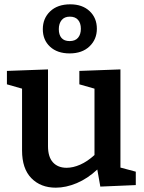

<svg xmlns="http://www.w3.org/2000/svg" viewBox="-20 -857 667 888"><path d="M537 -82 608 -63V-1L444 6L430 -73Q385 -31 335 -10Q285 11 238 11Q168 11 125 -33Q82 -77 82 -161V-447L12 -467V-529L202 -536V-181Q202 -131 225 -106Q248 -81 288 -81Q318 -81 351 -95.5Q384 -110 417 -140V-447L347 -467V-529L537 -536ZM178 -722Q178 -772 212 -804.5Q246 -837 305 -837Q361 -837 394.5 -805.5Q428 -774 428 -724Q428 -675 394 -642.5Q360 -610 302 -610Q245 -610 211.5 -641Q178 -672 178 -722ZM354 -724Q354 -750 341 -765Q328 -780 303 -780Q278 -780 265 -764Q252 -748 252 -722Q252 -696 264.5 -681.5Q277 -667 302 -667Q328 -667 341 -682.5Q354 -698 354 -724Z"/></svg>

Font: Bitter Pro SemiBold
Style: Regular
Weight: 600
Designer: Sol Matas, and Bitter project Authors
Foundry: Sol Matas
Version: Version 1.010